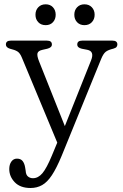

<svg xmlns="http://www.w3.org/2000/svg" viewBox="-20 -660 584 912"><path d="M226 80 252 17.5 84 -386Q75 -408.5 62.2 -416Q49.5 -423.5 27.5 -428.5Q8 -434.5 8 -448.5Q8 -467 31 -467H203.5Q226.5 -467 226.5 -448.5Q226.5 -434 204.5 -428.5L182.5 -423.5Q161 -419 158 -406.8Q155 -394.5 166 -367.5L288 -61L412.5 -373Q430 -416.5 394.5 -423.5L368.5 -428.5Q347 -433.5 347 -448.5Q347 -467 370 -467H514.5Q537.5 -467 537.5 -448.5Q537.5 -443.5 534.2 -438Q531 -432.5 519 -429Q493.5 -423 482 -413.8Q470.5 -404.5 460.5 -380L273 80Q248.5 139 226.5 172.2Q204.5 205.5 180 219.2Q155.5 233 125 233Q76.5 233 50.2 205.8Q24 178.5 24 143Q24 121.5 34 107.5Q44 93.5 60.5 93.5Q78.5 93.5 87.5 105Q96.5 116.5 99.5 136L102 151.5Q103 170.5 113 178.5Q123 186.5 136.5 186.5Q161.5 186.5 181.5 162.8Q201.5 139 226 80ZM197 -540.5Q175 -540.5 161.8 -554.5Q148.5 -568.5 148.5 -590Q148.5 -611.5 161.8 -625.5Q175 -639.5 197 -639.5Q218.5 -639.5 231.5 -625.5Q244.5 -611.5 244.5 -590Q244.5 -568.5 231.5 -554.5Q218.5 -540.5 197 -540.5ZM381 -540.5Q359.5 -540.5 346.2 -554.5Q333 -568.5 333 -590Q333 -611.5 346.2 -625.5Q359.5 -639.5 381 -639.5Q403 -639.5 416.2 -625.5Q429.5 -611.5 429.5 -590Q429.5 -568.5 416.2 -554.5Q403 -540.5 381 -540.5Z"/></svg>

Font: Fraunces 9pt S100 Light
Style: Regular
Weight: 300
Version: Version 1.000; ttfautohint (v1.8.3)